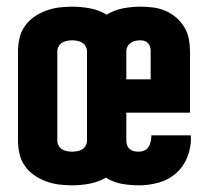

<svg xmlns="http://www.w3.org/2000/svg" viewBox="-20 -548 640 576"><path d="M196 8Q177 8 157 5.5Q137 3 118 -4Q99 -11 82.5 -22.5Q66 -34 54.5 -50.5Q43 -67 38.5 -86.5Q34 -106 34 -126V-394Q34 -414 38.5 -433.5Q43 -453 54.5 -469.5Q66 -486 82.5 -497.5Q99 -509 118 -516Q137 -523 157 -525.5Q177 -528 196 -528Q223 -528 250 -523Q277 -518 300 -504Q323 -518 349 -523Q375 -528 402 -528Q421 -528 440 -525.5Q459 -523 476.5 -515.5Q494 -508 508.5 -495.5Q523 -483 533 -466.5Q543 -450 546.5 -431.5Q550 -413 550 -394V-210H359V-126Q359 -119 361.5 -112Q364 -105 369.5 -100.5Q375 -96 382 -94.5Q389 -93 397 -93Q405 -93 413 -96.5Q421 -100 425.5 -107Q430 -114 432 -122.5Q434 -131 434 -139Q434 -140 434 -140.5Q434 -141 434 -142H552Q552 -140 552.5 -138Q553 -136 553 -134Q553 -104 541.5 -75.5Q530 -47 507.5 -27.5Q485 -8 455.5 0Q426 8 397 8Q371 8 345.5 3.5Q320 -1 298 -15Q275 -2 249 3Q223 8 196 8ZM432 -310V-394Q432 -400 430.5 -406.5Q429 -413 424.5 -418Q420 -423 414 -425Q408 -427 401 -427Q394 -427 386.5 -425.5Q379 -424 372.5 -419.5Q366 -415 362.5 -408.5Q359 -402 359 -394V-310ZM196 -93Q204 -93 212 -94.5Q220 -96 226.5 -100Q233 -104 237 -111Q241 -118 241 -126V-394Q241 -402 237 -409Q233 -416 226.5 -420Q220 -424 212 -425.5Q204 -427 196 -427Q189 -427 181 -425.5Q173 -424 166.5 -420Q160 -416 156 -409Q152 -402 152 -394V-126Q152 -118 156 -111Q160 -104 166.5 -100Q173 -96 181 -94.5Q189 -93 196 -93Z"/></svg>

Font: Iosevka SS04 Extended
Style: Bold
Weight: 700
Width: 7
Monospace: yes
Designer: Belleve Invis
Foundry: Belleve Invis
Version: Version 19.0.0; ttfautohint (v1.8.4)